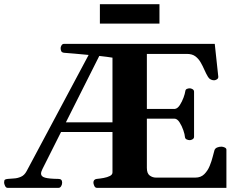

<svg xmlns="http://www.w3.org/2000/svg" viewBox="-53 -904 1143 924"><path d="M-16.6 0Q-24.4 0 -28.8 -9.8Q-33.2 -19.5 -33.2 -24.9Q-33.2 -36.1 -29.5 -39.1Q-25.9 -42 -15.6 -43Q-3.4 -44.4 13.7 -45.2Q30.8 -45.9 47.6 -53.2Q64.5 -60.5 75.1 -80.4L373.5 -639.6Q338.4 -643.1 306.4 -645.8Q274.4 -648.4 256.3 -649.9Q246.1 -650.9 242.4 -656.5Q238.8 -662.1 238.8 -672.9Q238.8 -678.2 242.9 -685.5Q247.1 -692.9 255.4 -692.9H980.5L997.6 -534.2Q997.6 -525.9 990.2 -521.7Q982.9 -517.6 977.5 -517.6Q969.7 -517.6 961.7 -521.2Q953.6 -524.9 948.2 -533.7Q939 -548.8 930.7 -567.9Q922.4 -586.9 912.4 -604.2Q902.3 -621.6 887 -633.1Q871.6 -644.5 847.2 -644.5H653.8V-379.9H789.1Q801.8 -381.8 812.5 -398.4Q823.2 -415 830.3 -434.4Q837.3 -453.8 838.4 -463.4Q839.4 -473.1 846.2 -476.1Q853 -479 860.8 -479Q866.2 -479 873.5 -474.9Q880.9 -470.7 880.9 -462.4V-246.1Q880.9 -237.8 873.5 -233.6Q866.2 -229.5 860.8 -229.5Q853 -229.5 845.4 -232.9Q837.7 -236.3 836.9 -245.6Q836.4 -256.3 829.3 -277.1Q822.3 -297.9 811 -315.4Q799.8 -333 786.1 -333H653.8V-96.2Q653.8 -69.3 667.5 -59.3Q681.2 -49.3 697.3 -49.3H887.2Q913.6 -49.3 930.2 -65.9Q946.8 -82.5 956.3 -106Q965.8 -129.4 970.9 -150.4Q976.1 -171.4 979 -180.7Q981.9 -189.9 991.8 -194.1Q1001.7 -198.2 1012.5 -198.2Q1020 -198.2 1028.8 -194.1Q1037.6 -189.9 1036.6 -181.6V0H413.1Q404.8 0 400.6 -9.8Q396.5 -19.5 396.5 -24.9Q396.5 -41 412.6 -43Q428.2 -44.4 445.8 -47.6Q463.4 -50.8 475.8 -57.1Q488.3 -63.5 488.3 -74.2V-268.6H240.7L151.4 -90.8Q144.5 -77.1 144.5 -68.4Q144.5 -54.4 163.8 -49Q183.1 -43.5 228.5 -43Q246.1 -43 246.1 -25.1Q246.1 -15.6 241.2 -7.8Q236.3 0 229.3 0ZM264.2 -315.4H488.3V-626.5Q476.6 -628.4 460.2 -630.6Q443.8 -632.8 424.8 -634.8ZM427.7 -790.5V-883.8H714.4V-790.5Z"/></svg>

Font: Gelasio
Style: Regular
Weight: 400
Designer: Eben Sorkin
Foundry: Eben Sorkin
Version: Version 1.008